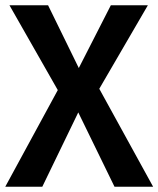

<svg xmlns="http://www.w3.org/2000/svg" viewBox="-20 -711 603 731"><path d="M358 -373 563 0H416L278 -283L141 0H0L200 -368L16 -691H163L280 -452L402 -691H543Z"/></svg>

Font: FiraGO Medium
Style: Regular
Weight: 500
Designer: bBox Type
Foundry: bBox Type GmbH
Version: Version 1.001;PS 001.001;hotconv 1.0.88;makeotf.lib2.5.64775